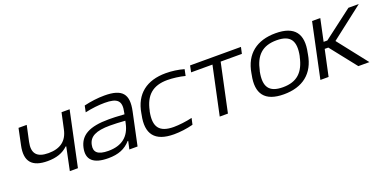

<svg xmlns="http://www.w3.org/2000/svg" viewBox="-16 -1075 3281 1649"><g transform="rotate(-20 1624.5 -250.0)"><path d="M500 0 606 -500H532L501 -356C480 -254 414 -208 308 -208C201 -208 162 -257 183 -356L214 -500H139L108 -352C78 -211 136 -146 278 -146C358 -146 419 -167 464 -211H470L426 0Z M926 -509C867 -509 802 -501 739 -486L727 -428C789 -442 854 -449 907 -449C1021 -449 1060 -417 1037 -314L1034 -298C968 -303 922 -304 893 -304C713 -304 628 -255 605 -148C583 -44 640 9 776 9C869 9 931 -17 981 -73H986L970 0H1045L1108 -297C1140 -446 1091 -509 926 -509ZM680 -147C694 -219 755 -250 884 -250C919 -250 973 -248 1022 -244L1017 -221C993 -107 920 -50 798 -50C700 -50 667 -85 680 -147Z M1173 -256 1171 -244C1136 -79 1200 9 1377 9C1431 9 1495 1 1552 -14L1565 -72C1511 -59 1442 -51 1396 -51C1262 -51 1220 -114 1246 -247L1248 -253C1275 -385 1346 -449 1480 -449C1526 -449 1592 -441 1640 -428L1652 -486C1601 -501 1541 -509 1487 -509C1313 -509 1201 -425 1173 -256Z M1796 0H1871L1965 -441H2159L2172 -500H1707L1695 -441H1890Z M2179 -256 2177 -244C2143 -81 2205 9 2381 9C2551 9 2663 -75 2691 -244L2693 -256C2728 -419 2666 -509 2490 -509C2320 -509 2207 -425 2179 -256ZM2252 -247 2254 -253C2281 -382 2346 -449 2478 -449C2607 -449 2645 -384 2619 -253L2617 -247C2589 -115 2522 -51 2394 -51C2265 -51 2226 -115 2252 -247Z M2822 -500 2716 0H2791L2842 -238H2875L3063 0H3164L2952 -270L3249 -500H3154L2888 -298H2854L2897 -500Z"/></g></svg>

Font: LT Wave Light
Style: Italic
Weight: 300
Designer: Daniel Lyons
Version: Version 2.5 (Glyphs App)